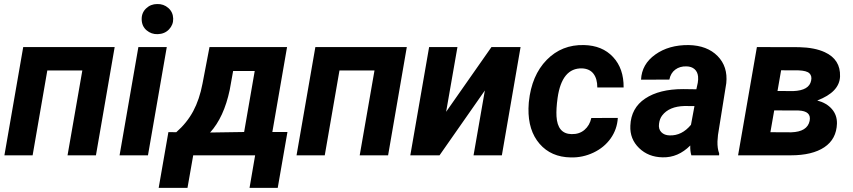

<svg xmlns="http://www.w3.org/2000/svg" viewBox="-20 -758 4165 937"><path d="M448.2 0H309.6L381.8 -414.1H210.9L139.2 0H1.5L93.3 -528.3H539.6Z M702.1 0H563.5L655.3 -528.3H793.9ZM671.4 -662.6Q670.4 -695.3 692.9 -716.8Q715.3 -738.3 747.1 -738.3Q778.3 -739.3 801.3 -719.2Q824.2 -699.2 825.2 -667.5Q826.2 -637.2 804.9 -614.7Q783.7 -592.3 749.5 -591.3Q718.8 -590.3 695.6 -609.9Q672.4 -629.4 671.4 -662.6Z M840.3 -112.8Q892.6 -158.7 923.1 -215.8Q953.6 -272.9 968.3 -350.1L1002.4 -528.3H1380.9L1309.1 -113.8H1382.8L1335.4 158.7H1197.8L1225.1 0H922.9L895 158.7H754.4L801.8 -113.3ZM1005.4 -111.3 1171.4 -113.8 1223.1 -411.6H1117.7L1101.1 -319.3Q1072.8 -185.5 1005.4 -111.3Z M1874 0H1735.4L1807.6 -414.1H1636.7L1564.9 0H1427.2L1519 -528.3H1965.3Z M2378.4 -528.3H2520.5L2429.2 0H2291L2346.2 -316.4L2125 0H1982.4L2074.2 -528.3H2212.4L2157.2 -212.4Z M2769 -103.5Q2807.1 -102.5 2832.5 -124.3Q2857.9 -146 2865.7 -182.1L2995.1 -182.6Q2991.7 -127 2960.2 -82.5Q2928.7 -38.1 2876.2 -13.2Q2823.7 11.7 2765.6 10.3Q2669.4 8.8 2613.3 -56.2Q2557.1 -121.1 2559.1 -229L2560.5 -255.9L2561 -261.2Q2574.2 -390.1 2647.9 -465.6Q2721.7 -541 2830.1 -538.1Q2919.4 -536.1 2971.9 -479.7Q3024.4 -423.3 3023.4 -331.1H2895Q2895 -373.5 2876.5 -397.9Q2857.9 -422.4 2820.8 -424.3Q2722.2 -427.2 2701.2 -280.3Q2693.8 -227.1 2695.8 -190.4Q2700.7 -105 2769 -103.5Z M3354 0Q3347.7 -20 3348.6 -47.9Q3289.1 11.7 3213.9 9.8Q3144.5 8.8 3098.9 -35.4Q3053.2 -79.6 3056.2 -144.5Q3059.6 -231 3128.7 -277.1Q3197.8 -323.2 3314 -323.2L3378.4 -322.3L3385.3 -354Q3388.2 -370.1 3386.7 -384.8Q3384.3 -407.7 3369.4 -420.7Q3354.5 -433.6 3330.1 -434.1Q3297.9 -435.1 3275.4 -418.2Q3252.9 -401.4 3246.6 -369.6L3108.4 -369.1Q3111.8 -444.8 3178 -491.9Q3244.1 -539.1 3341.3 -538.1Q3431.2 -536.1 3481.9 -484.6Q3532.7 -433.1 3524.4 -352.1L3483.9 -99.1L3481.4 -67.9Q3480.5 -33.2 3489.7 -9.3L3489.3 0ZM3248 -97.2Q3307.6 -95.2 3352.1 -148.9L3369.1 -240.2L3321.3 -240.7Q3245.1 -238.8 3211.4 -194.3Q3199.2 -178.2 3196.3 -154.8Q3192.4 -128.4 3207.3 -113Q3222.2 -97.7 3248 -97.2Z M3582 0 3673.8 -528.3 3880.4 -527.8Q3956.1 -525.9 4004.9 -503.4Q4082.5 -467.8 4079.6 -384.8Q4076.7 -308.6 3968.3 -267.6Q4014.2 -255.4 4039.8 -225.8Q4065.4 -196.3 4064.5 -154.8Q4062 -79.1 4003.2 -39.6Q3944.3 0 3838.9 0ZM3758.3 -219.2 3739.7 -112.8 3841.3 -112.3Q3919.9 -114.7 3931.2 -168Q3940.9 -216.3 3876.5 -218.8ZM3774.4 -314 3851.1 -313.5Q3929.2 -316.4 3938.5 -364.7Q3943.4 -387.2 3930.2 -400.1Q3917 -413.1 3877.4 -414.6L3792 -415Z"/></svg>

Font: RobotoInd
Style: Bold Italic
Weight: 700
Italic angle: -12°
Designer: Google
Version: Version 2.001150; 2014